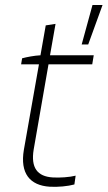

<svg xmlns="http://www.w3.org/2000/svg" viewBox="-20 -740 428 764"><path d="M178 3C210 5 251 1 276 -6L281 -41C258 -35 217 -32 189 -34C129 -38 102 -72 114 -145L173 -484H347L353 -520H179L201 -645L162 -639L141 -520C118 -519 86 -513 68 -508L64 -484H135L75 -144C59 -50 99 -2 178 3ZM305 -563H331L388 -720H348Z"/></svg>

Font: Fixel Text 20240404 ExtraLight
Style: Italic
Weight: 200
Width: 4
Italic angle: -10°
Designer: AlfaBravo + MacPaw
Foundry: Kyrylo Tkachov, Marchela Mozhyna, Serhii Makarenko, Maria Weinstein, Zakhar Kryvoshyya
Version: Version 1.211;Glyphs 3.2 (3225)